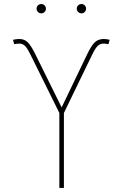

<svg xmlns="http://www.w3.org/2000/svg" viewBox="-20 -923 602 943"><path d="M271.5 0V-368.2L130.9 -652.3Q113.3 -688.5 101.6 -698.7Q89.8 -709 74.2 -709Q67.9 -709 61.8 -708Q55.7 -707 49.8 -706.1L43.9 -727.5Q51.8 -729 58.3 -730.2Q64.9 -731.4 71.3 -731.4Q99.1 -732.4 116 -715.6Q132.8 -698.7 152.8 -658.2L282.7 -395.5L409.2 -658.7Q428.7 -699.2 445.6 -715.3Q462.4 -731.4 489.3 -731.4Q497.1 -731.4 503.9 -730.5Q510.7 -729.5 518.6 -727.5L512.7 -706.1Q506.3 -707 500.5 -708Q494.6 -709 489.3 -709Q473.1 -709 460.9 -698.5Q448.7 -688 431.6 -652.3L293.9 -368.2V0ZM380.4 -857.4Q370.6 -857.4 363.8 -864.3Q356.9 -871.1 356.9 -880.4Q356.9 -890.1 363.8 -896.7Q370.6 -903.3 380.4 -903.3Q389.6 -903.3 396.2 -896.5Q402.8 -889.6 402.8 -880.4Q402.8 -871.1 396.2 -864.3Q389.6 -857.4 380.4 -857.4ZM183.1 -857.4Q173.3 -857.4 166.5 -864.3Q159.7 -871.1 159.7 -880.4Q159.7 -890.1 166.5 -896.7Q173.3 -903.3 183.1 -903.3Q192.4 -903.3 199 -896.5Q205.6 -889.6 205.6 -880.4Q205.6 -871.1 199 -864.3Q192.4 -857.4 183.1 -857.4Z"/></svg>

Font: Inter 24pt Thin
Style: Regular
Weight: 250
Designer: Rasmus Andersson
Foundry: rsms
Version: Version 4.001;git-66647c0bb